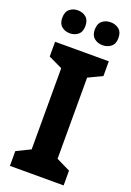

<svg xmlns="http://www.w3.org/2000/svg" viewBox="-171 -977 710 1038"><g transform="rotate(20 184.0 -458.0)"><path d="M339 0H30V-85L110 -124V-591L30 -629V-714H339V-629L259 -591V-124L339 -85ZM22 -849Q22 -884 41.5 -900Q61 -916 88 -916Q116 -916 135.5 -900Q155 -884 155 -850Q155 -816 135.5 -800Q116 -784 88 -784Q61 -784 41.5 -800Q22 -816 22 -849ZM209 -849Q209 -884 229 -900Q249 -916 277 -916Q305 -916 325 -900Q345 -884 345 -850Q345 -816 325 -800Q305 -784 277 -784Q249 -784 229 -800Q209 -816 209 -849Z"/></g></svg>

Font: Noto Sans Bengali SemiCondensed
Style: Bold
Weight: 700
Width: 4
Designer: Jelle Bosma - Monotype Design Team
Foundry: Monotype Imaging Inc.
Version: Version 2.003